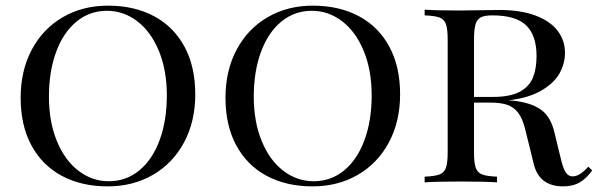

<svg xmlns="http://www.w3.org/2000/svg" viewBox="-20 -642 2105 676"><path d="M667.5 -310.1Q667.5 -214.4 628.2 -140.9Q588.9 -67.4 518.8 -26.6Q448.7 14.2 359.4 14.2Q267.1 14.2 198 -22.7Q128.9 -59.6 90.8 -129.9Q52.7 -200.2 52.7 -297.9Q52.7 -393.6 92 -467.3Q131.3 -541 201.2 -581.5Q271 -622.1 360.4 -622.1Q452.6 -622.1 522 -585.2Q591.3 -548.3 629.4 -478Q667.5 -407.7 667.5 -310.1ZM152.3 -301.8Q152.3 -212.9 180.4 -145Q208.5 -77.1 256.6 -40.5Q304.7 -3.9 363.3 -3.9Q424.3 -3.9 470.7 -42.2Q517.1 -80.6 542.2 -149.2Q567.4 -217.8 567.4 -306.2Q567.4 -395 539.3 -462.9Q511.2 -530.8 463.1 -567.4Q415 -604 356.4 -604Q295.4 -604 249 -565.7Q202.6 -527.3 177.5 -458.7Q152.3 -390.1 152.3 -301.8Z M1388.7 -310.1Q1388.7 -214.4 1349.4 -140.9Q1310.1 -67.4 1240 -26.6Q1169.9 14.2 1080.6 14.2Q988.3 14.2 919.2 -22.7Q850.1 -59.6 812 -129.9Q773.9 -200.2 773.9 -297.9Q773.9 -393.6 813.2 -467.3Q852.5 -541 922.4 -581.5Q992.2 -622.1 1081.5 -622.1Q1173.8 -622.1 1243.2 -585.2Q1312.5 -548.3 1350.6 -478Q1388.7 -407.7 1388.7 -310.1ZM873.5 -301.8Q873.5 -212.9 901.6 -145Q929.7 -77.1 977.8 -40.5Q1025.9 -3.9 1084.5 -3.9Q1145.5 -3.9 1191.9 -42.2Q1238.3 -80.6 1263.4 -149.2Q1288.6 -217.8 1288.6 -306.2Q1288.6 -395 1260.5 -462.9Q1232.4 -530.8 1184.3 -567.4Q1136.2 -604 1077.6 -604Q1016.6 -604 970.2 -565.7Q923.8 -527.3 898.7 -458.7Q873.5 -390.1 873.5 -301.8Z M1962.9 14.2Q1879.9 14.2 1859.9 -62L1829.1 -187Q1819.8 -225.1 1804 -245.4Q1788.1 -265.6 1765.1 -273.2Q1742.2 -280.8 1706.1 -280.8H1648.9V-106Q1648.9 -68.4 1655 -51.3Q1661.1 -34.2 1677.5 -27.8Q1693.8 -21.5 1730 -20V0Q1683.6 -2.9 1603 -2.9Q1516.6 -2.9 1475.1 0V-20Q1511.2 -21.5 1527.6 -27.8Q1543.9 -34.2 1550 -51.3Q1556.2 -68.4 1556.2 -106V-502Q1556.2 -540 1550 -557.1Q1543.9 -574.2 1527.8 -580.3Q1511.7 -586.4 1475.1 -587.9V-607.9Q1516.6 -605 1597.2 -605Q1614.3 -605 1699.2 -606.4L1738.3 -606.9Q1813 -606.9 1865 -587.4Q1917 -567.9 1943.1 -533.9Q1969.2 -500 1969.2 -456.1Q1969.2 -419.4 1950.7 -385Q1932.1 -350.6 1887.5 -324Q1842.8 -297.4 1770 -288.6Q1787.1 -288.1 1804.2 -285.2Q1857.4 -276.9 1888.4 -252.9Q1919.4 -229 1932.1 -175.8L1954.1 -85Q1962.4 -49.8 1971.7 -35.4Q1981 -21 1996.1 -21Q2021 -21 2051.3 -55.2L2064.9 -42Q2045.9 -14.6 2021.7 -0.2Q1997.6 14.2 1962.9 14.2ZM1648.9 -502V-300.8H1716.3Q1776.4 -300.8 1810.1 -319.1Q1843.8 -337.4 1856.4 -368.9Q1869.1 -400.4 1869.1 -444.8Q1869.1 -517.1 1832.8 -552.5Q1796.4 -587.9 1712.9 -587.9Q1686 -587.9 1672.6 -580.8Q1659.2 -573.7 1654.1 -555.7Q1648.9 -537.6 1648.9 -502Z"/></svg>

Font: Playfair Display SC
Style: Regular
Weight: 400
Designer: Claus Eggers Sørensen
Foundry: Claus Eggers Sørensen
Version: Version 1.004;PS 001.004;hotconv 1.0.70;makeotf.lib2.5.58329